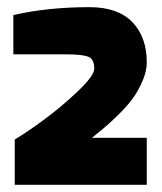

<svg xmlns="http://www.w3.org/2000/svg" viewBox="-20 -869 451 534"><path d="M388.2 -355H21V-481Q53.2 -500 102.3 -536.1Q151.4 -572.3 196.8 -615.5Q242.2 -658.7 242.2 -678.2Q242.2 -704.1 226.1 -710.9Q210 -717.8 165 -717.8H17.1V-827.1Q112.8 -849.1 229 -849.1Q307.6 -849.1 348.1 -807.6Q388.2 -765.6 388.2 -695.8Q388.2 -670.9 376.2 -643.3Q364.3 -615.7 348.9 -594.7Q333.5 -573.7 309.1 -549.8Q284.7 -525.9 270 -513.7Q255.4 -501.5 235.8 -485.8H388.2Z"/></svg>

Font: Squarion Black
Style: Regular
Weight: 900
Designer: Natanael Gama
Version: Version 1.00;September 12, 2019;FontCreator 11.5.0.2425 64-b